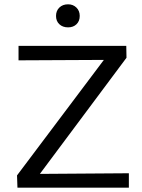

<svg xmlns="http://www.w3.org/2000/svg" viewBox="-20 -871 659 891"><path d="M296 -744Q271 -744 255.5 -758.5Q240 -773 240 -797Q240 -821 255.5 -836Q271 -851 296 -851Q319 -851 334.5 -836Q350 -821 350 -797Q350 -773 335 -758.5Q320 -744 296 -744ZM165 -64 578 -67V0H61L59 -57L462 -593L66 -591V-658H566L567 -603Z"/></svg>

Font: EauTest Medium
Style: Regular
Weight: 500
Designer: Christian Thalmann (Catharsis Fonts)
Version: Version 0.001;PS 000.001;hotconv 1.0.88;makeotf.lib2.5.64775